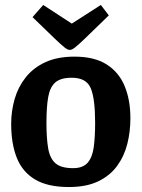

<svg xmlns="http://www.w3.org/2000/svg" viewBox="-20 -739 570 773"><path d="M257 14Q172 14 121 -16.5Q70 -47 47.5 -104Q25 -161 25 -240Q25 -292 39 -340.5Q53 -389 83.5 -427.5Q114 -466 162.5 -488.5Q211 -511 280 -511Q360 -511 409.5 -479.5Q459 -448 482 -392Q505 -336 505 -263Q505 -209 492.5 -159.5Q480 -110 451.5 -71Q423 -32 375.5 -9Q328 14 257 14ZM274 -62Q314 -62 333 -84Q352 -106 357.5 -147Q363 -188 363 -245Q363 -341 345.5 -383.5Q328 -426 269 -426Q224 -426 202.5 -407Q181 -388 174 -348Q167 -308 167 -245Q167 -182 174 -141.5Q181 -101 203.5 -81.5Q226 -62 274 -62ZM261 -538Q252 -538 238 -549.5Q224 -561 202 -582L111 -670L154 -719L269 -644L386 -719L418 -677L320 -582Q298 -561 284 -549.5Q270 -538 261 -538Z"/></svg>

Font: Faustina VF Beta
Style: Regular
Weight: 400
Designer: Alfonso Garcia
Foundry: Omnibus-Type
Version: Version 1.006